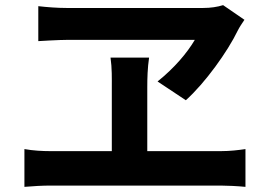

<svg xmlns="http://www.w3.org/2000/svg" viewBox="-20 -739 1040 747"><path d="M931 -662 848 -719C826 -712 799 -708 771 -708C673 -708 333 -708 238 -708C204 -708 163 -711 129 -715V-579C129 -579 208 -584 247 -584C319 -584 671 -584 738 -584C708 -533 658 -474 593 -422L703 -349C778 -416 866 -539 905 -620C912 -634 921 -647 931 -662ZM75 -159V-12C110 -15 146 -17 176 -17H839C863 -17 905 -15 935 -12V-159C908 -155 875 -151 839 -151H553V-399C553 -434 554 -474 560 -515H410C416 -474 415 -433 415 -400V-151H176C145 -151 108 -153 75 -159Z"/></svg>

Font: Noto Sans CJK TC
Style: Bold
Weight: 700
Designer: Ryoko NISHIZUKA 西塚涼子 (kana, bopomofo & ideographs); Paul D. Hunt (Latin, Greek & Cyrillic); Sandoll Communications 산돌커뮤니
Foundry: Adobe
Version: Version 2.004;hotconv 1.0.118;makeotfexe 2.5.65603